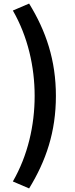

<svg xmlns="http://www.w3.org/2000/svg" viewBox="-20 -853 418 1075"><path d="M143 202C238 47 293 -115 293 -316C293 -515 238 -679 143 -833L52 -794C136 -648 174 -479 174 -316C174 -151 136 17 52 163Z"/></svg>

Font: Source Han Sans Old Style Bold
Style: Regular
Weight: 700
Designer: Ryoko NISHIZUKA (kana & ideographs); Paul D. Hunt (Latin, Greek & Cyrillic); Wenlong ZHANG (bopomofo); Sandoll Communica
Foundry: Adobe Systems Incorporated
Version: Version 1.004;PS 1.004;hotconv 1.0.81;makeotf.lib2.5.63406